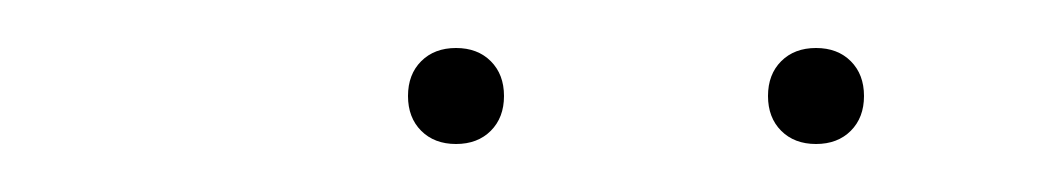

<svg xmlns="http://www.w3.org/2000/svg" viewBox="-20 -636 441 80"><path d="M190 -596Q190 -587 184.5 -581.5Q179 -576 170 -576Q161 -576 155.5 -581.5Q150 -587 150 -596Q150 -605 155.5 -610.5Q161 -616 170 -616Q179 -616 184.5 -610.5Q190 -605 190 -596ZM340 -596Q340 -587 334.5 -581.5Q329 -576 320 -576Q311 -576 305.5 -581.5Q300 -587 300 -596Q300 -605 305.5 -610.5Q311 -616 320 -616Q329 -616 334.5 -610.5Q340 -605 340 -596Z"/></svg>

Font: Luna Sans Thin
Style: Italic
Weight: 250
Italic angle: -7°
Designer: Juan Pablo del Peral
Foundry: Huerta Tipografica
Version: Version 2.001; ttfautohint (v1.5)